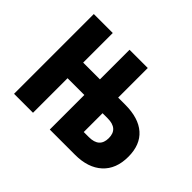

<svg xmlns="http://www.w3.org/2000/svg" viewBox="-121 -739 931 931"><g transform="rotate(45 344.5 -273.5)"><path d="M56 0V-547H186V-344H301V-547H426V-344H474Q566 -344 615 -301Q664 -258 664 -176Q664 -92 613.5 -46Q563 0 474 0H301V-237H186V0ZM426 -108H461Q533 -108 533 -173Q533 -237 461 -237H426Z"/></g></svg>

Font: Noto Sans ExtraCondensed
Style: Bold
Weight: 700
Width: 2
Designer: Monotype Design Team
Foundry: Monotype Imaging Inc.
Version: Version 2.013; ttfautohint (v1.8.4.7-5d5b)